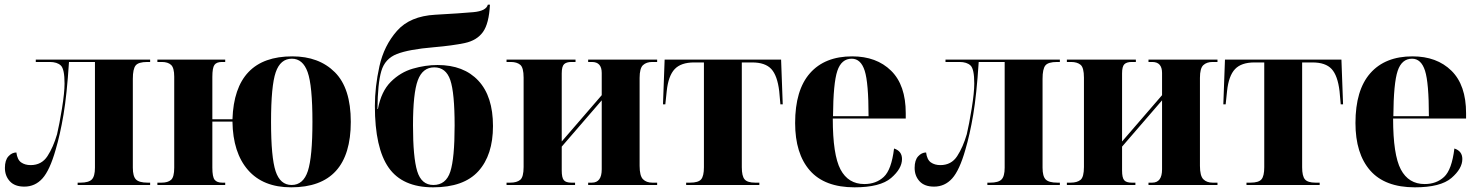

<svg xmlns="http://www.w3.org/2000/svg" viewBox="-20 -791 6326 821"><path d="M84 7Q130 7 161.5 -28Q193 -63 218 -151Q237 -215 251.5 -300.5Q266 -386 275 -526H386V-74Q386 -37 372.5 -23.5Q359 -10 324 -10H312V0H622V-10H611Q575 -10 561.5 -23.5Q548 -37 548 -74V-454Q548 -496 560 -511Q572 -526 610 -526H622V-536H133V-526H193Q224 -526 240 -511Q256 -496 256 -434Q256 -395 245 -327Q234 -259 224 -217Q208 -162 183 -123.5Q158 -85 111 -85Q87 -85 70.5 -96.5Q54 -108 50 -139Q31 -139 16 -122.5Q1 -106 1 -73Q1 -39 22 -16Q43 7 84 7Z M1225 10Q1480 10 1480 -270Q1480 -414 1412 -482Q1344 -550 1230 -550Q983 -550 974 -281H888V-462Q888 -501 897 -513.5Q906 -526 929 -526H943V-536H653V-526H672Q698 -526 711.5 -513.5Q725 -501 725 -463V-74Q725 -34 711.5 -22Q698 -10 671 -10H653V0H943V-10H930Q908 -10 898 -22Q888 -34 888 -74V-271H974Q976 -138 1040.5 -64Q1105 10 1225 10ZM1227 0Q1178 0 1158.5 -59Q1139 -118 1139 -270Q1139 -424 1159 -482Q1179 -540 1228 -540Q1275 -540 1295.5 -482.5Q1316 -425 1316 -270Q1316 -120 1296.5 -60Q1277 0 1227 0Z M1832 10Q1963 10 2025.5 -59Q2088 -128 2088 -252Q2088 -379 2025.5 -446Q1963 -513 1851 -513Q1799 -513 1745.5 -497.5Q1692 -482 1651 -441Q1610 -400 1596 -325H1594Q1595 -434 1610.5 -487Q1626 -540 1677 -560Q1728 -580 1835 -589Q1916 -596 1967.5 -607Q2019 -618 2045 -654Q2071 -690 2075 -771H2066Q2059 -744 2004 -739Q1949 -734 1841 -728Q1733 -722 1677.5 -659Q1622 -596 1602.5 -508Q1583 -420 1583 -338Q1583 -158 1642 -74Q1701 10 1832 10ZM1833 0Q1782 0 1764 -59Q1746 -118 1746 -255Q1746 -392 1766.5 -447.5Q1787 -503 1837 -503Q1887 -503 1905.5 -448.5Q1924 -394 1924 -254Q1924 -114 1905.5 -57Q1887 0 1833 0Z M2146 0H2439V-10H2423Q2400 -10 2391 -20.5Q2382 -31 2382 -62V-164L2553 -362V-67Q2553 -10 2511 -10H2495V0H2790V-10H2769Q2744 -10 2729.5 -24.5Q2715 -39 2715 -82V-458Q2715 -499 2729.5 -512.5Q2744 -526 2769 -526H2790V-536H2495V-526H2511Q2553 -526 2553 -479V-384L2382 -186V-477Q2382 -507 2392 -516.5Q2402 -526 2423 -526H2441V-536H2146V-526H2164Q2190 -526 2204.5 -514Q2219 -502 2219 -459V-77Q2219 -34 2204.5 -22Q2190 -10 2162 -10H2146Z M2914 0H3227V-10H3209Q3176 -10 3164 -24Q3152 -38 3152 -76V-524H3196Q3252 -524 3278 -496Q3304 -468 3312 -401L3317 -345H3327L3320 -536H2822L2815 -345H2825L2831 -402Q2838 -467 2865 -495.5Q2892 -524 2948 -524H2990V-76Q2990 -38 2978 -24Q2966 -10 2931 -10H2914Z M3634 10Q3744 10 3790.5 -30Q3837 -70 3837 -111Q3837 -145 3803 -156Q3792 -65 3759 -34.5Q3726 -4 3676 -4Q3607 -4 3574 -66.5Q3541 -129 3541 -284H3853V-307Q3853 -427 3790.5 -488.5Q3728 -550 3624 -550Q3507 -550 3443.5 -478Q3380 -406 3380 -265Q3380 -134 3443 -62Q3506 10 3634 10ZM3542 -294Q3543 -436 3560.5 -488Q3578 -540 3622 -540Q3661 -540 3677.5 -488.5Q3694 -437 3694 -294Z M3974 7Q4020 7 4051.5 -28Q4083 -63 4108 -151Q4127 -215 4141.5 -300.5Q4156 -386 4165 -526H4276V-74Q4276 -37 4262.5 -23.5Q4249 -10 4214 -10H4202V0H4512V-10H4501Q4465 -10 4451.5 -23.5Q4438 -37 4438 -74V-454Q4438 -496 4450 -511Q4462 -526 4500 -526H4512V-536H4023V-526H4083Q4114 -526 4130 -511Q4146 -496 4146 -434Q4146 -395 4135 -327Q4124 -259 4114 -217Q4098 -162 4073 -123.5Q4048 -85 4001 -85Q3977 -85 3960.5 -96.5Q3944 -108 3940 -139Q3921 -139 3906 -122.5Q3891 -106 3891 -73Q3891 -39 3912 -16Q3933 7 3974 7Z M4542 0H4835V-10H4819Q4796 -10 4787 -20.5Q4778 -31 4778 -62V-164L4949 -362V-67Q4949 -10 4907 -10H4891V0H5186V-10H5165Q5140 -10 5125.5 -24.5Q5111 -39 5111 -82V-458Q5111 -499 5125.5 -512.5Q5140 -526 5165 -526H5186V-536H4891V-526H4907Q4949 -526 4949 -479V-384L4778 -186V-477Q4778 -507 4788 -516.5Q4798 -526 4819 -526H4837V-536H4542V-526H4560Q4586 -526 4600.5 -514Q4615 -502 4615 -459V-77Q4615 -34 4600.5 -22Q4586 -10 4558 -10H4542Z M5310 0H5623V-10H5605Q5572 -10 5560 -24Q5548 -38 5548 -76V-524H5592Q5648 -524 5674 -496Q5700 -468 5708 -401L5713 -345H5723L5716 -536H5218L5211 -345H5221L5227 -402Q5234 -467 5261 -495.5Q5288 -524 5344 -524H5386V-76Q5386 -38 5374 -24Q5362 -10 5327 -10H5310Z M6030 10Q6140 10 6186.5 -30Q6233 -70 6233 -111Q6233 -145 6199 -156Q6188 -65 6155 -34.5Q6122 -4 6072 -4Q6003 -4 5970 -66.5Q5937 -129 5937 -284H6249V-307Q6249 -427 6186.5 -488.5Q6124 -550 6020 -550Q5903 -550 5839.5 -478Q5776 -406 5776 -265Q5776 -134 5839 -62Q5902 10 6030 10ZM5938 -294Q5939 -436 5956.5 -488Q5974 -540 6018 -540Q6057 -540 6073.5 -488.5Q6090 -437 6090 -294Z"/></svg>

Font: Noto Serif Display SemiCondensed Extra
Style: Regular
Weight: 800
Width: 4
Designer: Monotype Design Team
Foundry: Monotype Imaging Inc.
Version: Version 1.900